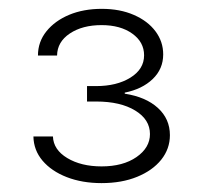

<svg xmlns="http://www.w3.org/2000/svg" viewBox="-20 -849 453 432"><path d="M208.5 -437Q165 -437 130.4 -450.4Q95.7 -463.9 75.7 -487.5Q55.7 -511.2 55.2 -542H99.1Q100.1 -512.2 131.3 -493.4Q162.6 -474.6 208.5 -474.6Q256.8 -474.6 287.1 -495.6Q317.4 -516.6 317.4 -547.4Q317.4 -580.1 284.2 -600.3Q251 -620.6 196.3 -620.6H175.8V-655.3H196.3Q242.7 -655.3 273.4 -674.3Q304.2 -693.4 304.2 -724.6Q304.2 -754.4 277.6 -773.4Q251 -792.5 208.5 -792.5Q165.5 -792.5 137.2 -773.7Q108.9 -754.9 108.4 -724.1H65.4Q65.4 -754.9 84.5 -778.6Q103.5 -802.2 135.7 -815.7Q168 -829.1 209 -829.1Q250 -829.1 281.2 -815.4Q312.5 -801.8 329.8 -778.6Q347.2 -755.4 347.2 -726.6Q347.2 -693.8 323.5 -671.1Q299.8 -648.4 260.7 -640.6V-638.2Q308.1 -630.9 335.2 -606.2Q362.3 -581.5 362.3 -544.9Q362.3 -514.2 342.8 -489.7Q323.2 -465.3 288.6 -451.2Q253.9 -437 208.5 -437Z"/></svg>

Font: Inter 17pt ExtraLight
Style: Regular
Weight: 250
Version: Version 4.001;git-66647c0bb